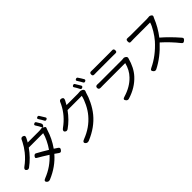

<svg xmlns="http://www.w3.org/2000/svg" viewBox="171 -1963 3150 3150"><g transform="rotate(-45 1746.5 -388.0)"><path d="M168 2Q175 -14 206 -25Q392 -98 525 -245Q420 -312 341 -357Q323 -367 324 -379Q324 -389 339 -407Q361 -432 384 -420Q482 -367 576 -309Q620 -371 654 -442Q688 -511 702 -570H535H368Q270 -431 138 -334Q109 -314 83 -334Q64 -349 69 -368Q73 -385 96 -400Q190 -468 264 -560Q322 -633 358 -705Q362 -712 372 -734Q390 -782 431 -769Q477 -754 449 -705Q443 -695 434 -677Q431 -672 426 -662Q418 -648 414 -641H681Q710 -641 733 -646Q746 -650 759 -642L762 -640Q732 -703 701 -748Q684 -773 713 -786Q736 -797 748 -778Q765 -752 791 -708Q802 -687 795.5 -668Q789 -649 767 -639L764 -638L790 -623Q810 -611 800 -590Q798 -585 794 -575Q790 -564 788 -559Q742 -406 644 -267Q650 -263 662 -255Q693 -235 706 -226Q724 -214 725 -200Q726 -187 712 -168.5Q698 -150 685 -147Q672 -144 654 -157Q626 -179 592 -201Q453 -40 243 47Q208 61 184.5 40.5Q161 20 168 2ZM861 -702Q856 -712 845 -731Q838 -742 835 -748Q825 -766 810 -788Q791 -814 822 -826Q844 -835 856 -817Q896 -755 913 -724Q925 -702 899 -690Q873 -678 861 -702Z M1082 40Q1059 19 1068 1Q1076 -16 1108 -27Q1302 -101 1427 -249Q1482 -313 1526 -402Q1567 -484 1583 -555H1418H1253Q1156 -420 1033 -334Q1003 -314 978 -333Q958 -348 964 -368Q969 -386 992 -401Q1158 -520 1244 -695Q1251 -707 1257 -724Q1274 -773 1317 -759Q1364 -744 1336 -693Q1331 -685 1324 -672Q1322 -669 1321 -667Q1307 -639 1299 -625H1564Q1586 -625 1604 -628Q1627 -633 1653 -619L1663 -613Q1677 -605 1681 -591Q1685 -577 1678.5 -563Q1672 -549 1670 -543Q1649 -463 1606 -377Q1559 -281 1497 -205Q1365 -44 1145 47Q1107 62 1082 40ZM1644 -654Q1637 -669 1619 -701Q1613 -711 1601 -731Q1596 -738 1594 -742Q1576 -767 1606 -780Q1628 -790 1640 -772Q1673 -721 1696 -680Q1708 -657 1681 -644Q1656 -632 1644 -654ZM1753 -696Q1748 -706 1737 -725Q1730 -736 1727 -742Q1717 -760 1702 -782Q1683 -808 1714 -820Q1736 -829 1748 -811Q1784 -758 1806 -718Q1816 -696 1791 -684Q1765 -672 1753 -696Z M2045 10Q2006 -35 2070 -51Q2243 -103 2350 -215Q2434 -301 2467 -431H2207H1947Q1916 -431 1898 -430Q1852 -428 1852 -469Q1852 -510 1899 -507Q1933 -505 1947 -505H2463Q2484 -505 2500 -508Q2516 -513 2541 -497Q2554 -489 2560 -476Q2566 -462 2560 -449Q2513 -275 2417 -171Q2293 -35 2096 25Q2066 34 2045 10ZM1939 -694Q1939 -736 1981 -732Q1996 -731 2027 -731H2219H2412Q2445 -731 2460 -732Q2501 -736 2501 -694Q2501 -673 2492.5 -664.5Q2484 -656 2463 -657Q2447 -658 2411 -658H2027Q1995 -658 1979 -657Q1958 -656 1948.5 -664.5Q1939 -673 1939 -694Z M2700 -10Q2662 -50 2714 -73Q2906 -164 3065 -341Q3116 -400 3162 -476Q3210 -555 3227 -614H3036H2845Q2823 -614 2783 -612Q2761 -610 2753 -620Q2746 -628 2746 -652.5Q2746 -677 2755 -686.5Q2764 -696 2788 -694Q2818 -691 2845 -691H3224Q3252 -691 3271 -694Q3298 -700 3323 -681L3325 -679Q3346 -663 3333 -639Q3325 -625 3323 -619Q3261 -464 3158 -331Q3282 -226 3421 -66Q3435 -50 3431 -37Q3428 -25 3409.5 -9.5Q3391 6 3379 6Q3365 7 3351 -11Q3241 -150 3106 -271Q2942 -93 2756 1Q2724 16 2700 -10Z"/></g></svg>

Font: GenSenRounded TW R
Style: Regular
Weight: 400
Version: Version 1.501;PS 1;hotconv 16.6.51;makeotf.lib2.5.65220